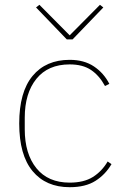

<svg xmlns="http://www.w3.org/2000/svg" viewBox="-20 -767 527 799"><path d="M270 12Q171 12 115.5 -55Q60 -122 60 -253Q60 -384 115.5 -451Q171 -518 270 -518Q330 -518 371 -490.5Q412 -463 435 -418L417 -409Q393 -453 358.5 -476Q324 -499 270 -499Q180 -499 131.5 -439Q83 -379 83 -277V-229Q83 -127 131.5 -67Q180 -7 270 -7Q329 -7 366.5 -30.5Q404 -54 428 -95L444 -84Q419 -41 377.5 -14.5Q336 12 270 12ZM282 -603H258L130 -736L144 -747L270 -620L396 -747L410 -736Z"/></svg>

Font: IBM Plex Sans Thin
Style: Regular
Weight: 250
Designer: Mike Abbink, Paul van der Laan, Pieter van Rosmalen
Foundry: Bold Monday
Version: Version 3.201